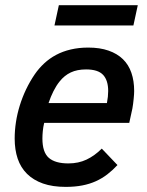

<svg xmlns="http://www.w3.org/2000/svg" viewBox="-20 -712 572 747"><path d="M151.9 -233.9Q147.9 -217.3 146.5 -201.9Q145 -186.5 145 -172.9Q145 -119.6 169.9 -97.9Q194.8 -76.2 246.1 -76.2Q285.2 -76.2 316.7 -91.1Q348.1 -106 376 -133.8L437 -69.8Q418.5 -49.8 397.9 -33.9Q377.4 -18.1 353.3 -7.1Q329.1 3.9 300 9.5Q271 15.1 235.8 15.1Q184.6 15.1 147.2 2Q109.9 -11.2 85.2 -35.6Q60.5 -60.1 48.8 -94.7Q37.1 -129.4 37.1 -172.9Q37.1 -204.1 42 -236.6Q46.9 -269 56.9 -301.3Q66.9 -333.5 81.5 -364.3Q96.2 -395 115.2 -422.9Q131.3 -446.3 152.1 -465.6Q172.9 -484.9 198.5 -498.5Q224.1 -512.2 255.4 -519.5Q286.6 -526.9 323.2 -526.9Q368.7 -526.9 402.3 -515.1Q436 -503.4 458.3 -481.7Q480.5 -460 491.2 -428.7Q502 -397.5 502 -357.9Q502 -352.5 501.5 -344.5Q501 -336.4 500 -326.9Q499 -317.4 497.8 -307.6Q496.6 -297.9 495.1 -290L482.9 -233.9ZM396 -311Q398.4 -323.7 399.7 -335.7Q400.9 -347.7 400.9 -357.9Q400.9 -399.4 381.1 -420.7Q361.3 -441.9 314.9 -441.9Q280.3 -441.9 255.4 -430.2Q230.5 -418.5 211.9 -395Q199.2 -379.4 188.2 -357.7Q177.2 -335.9 168.9 -311ZM191.9 -612.8 209 -691.9H516.1L499 -612.8Z"/></svg>

Font: Clear Sans Medium
Style: Italic
Weight: 500
Italic angle: -12°
Foundry: Intel Corporation
Version: Version 1.00